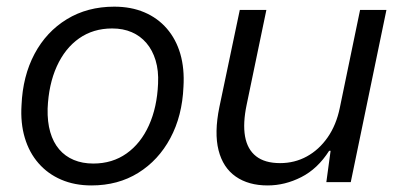

<svg xmlns="http://www.w3.org/2000/svg" viewBox="-20 -555 1220 585"><path d="M258.6 10Q207.4 10 166.6 -7.6Q125.7 -25.1 97.4 -57.6Q69 -90 55.6 -135Q42.1 -180 45.6 -234.9Q49.3 -323 85.1 -390.6Q121 -458.1 183.6 -496.4Q246.3 -534.7 328.1 -534.7Q379.3 -534.7 419.8 -517.5Q460.3 -500.3 488.3 -468Q516.3 -435.7 529.4 -390.9Q542.4 -346 539 -290.4Q535.3 -202 499.1 -134.3Q462.9 -66.6 401.2 -28.3Q339.6 10 258.6 10ZM264.3 -56.7Q322.3 -56.7 365.6 -87.4Q408.9 -118 433.7 -173Q458.6 -228 461.6 -300.1Q463.6 -339.9 454.1 -371.1Q444.6 -402.3 426.1 -423.9Q407.6 -445.6 381.4 -456.9Q355.1 -468.3 321.7 -468.3Q264 -468.3 220.9 -438Q177.9 -407.7 153 -352.7Q128.1 -297.7 125.1 -224.1Q124.1 -183.7 133.1 -152.5Q142.1 -121.3 160.3 -100Q178.4 -78.7 204.8 -67.7Q231.1 -56.7 264.3 -56.7Z M795.4 10Q737 10 698.2 -17.1Q659.4 -44.1 645.9 -97.2Q632.4 -150.3 648.4 -228.7L710.6 -524.7H791.6L731.6 -236.3Q719.6 -179.4 726.6 -139.6Q733.7 -99.7 760.3 -78.9Q786.9 -58 833.4 -58Q877.7 -58 914.8 -78.3Q951.9 -98.6 978.3 -136.4Q1004.7 -174.3 1015.4 -226.7L1077.1 -524.7H1157.4L1048.7 0H974.3L987.3 -95.6H982.9Q947.9 -40.7 898.1 -15.4Q848.3 10 795.4 10Z"/></svg>

Font: Mona Sans ExtraLight
Style: Italic
Weight: 200
Italic angle: -11.6951°
Designer: Deni Anggara
Foundry: GitHub
Version: Version 2.000